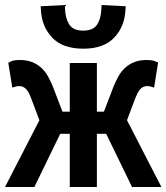

<svg xmlns="http://www.w3.org/2000/svg" viewBox="-39 -745 663 765"><path d="M-19 0 118 -266 86 -351Q82 -361 78 -370.5Q74 -380 67 -388Q55 -402 38 -402Q30 -402 27 -401L10 -396L-6 -495L2 -499Q11 -504 22 -505Q29 -506 39 -506Q69 -506 90.5 -497Q112 -488 127.5 -473Q143 -458 153.5 -438.5Q164 -419 172 -399L210 -300H239V-494H347V-300H375L413 -399Q421 -419 431.5 -438.5Q442 -458 457.5 -473Q473 -488 494.5 -497Q516 -506 546 -506Q554 -506 563 -505Q572 -504 581 -500L591 -496L575 -396L558 -401Q555 -402 547 -402Q530 -402 518 -388Q512 -380 507.5 -370.5Q503 -361 499 -351L467 -266L604 0H487L384 -212H347V0H239V-212H201L98 0ZM220 -725V-712Q221 -673 236.5 -648Q252 -623 293 -623Q333 -623 348.5 -648Q364 -673 365 -712L366 -725L462 -720L461 -707Q458 -639 416 -595Q374 -551 293 -551Q211 -551 169 -595Q127 -639 124 -707L123 -720Z"/></svg>

Font: Codetta
Style: Bold
Weight: 700
Designer: Ulrich Proeller
Foundry: PROSA GmbH
Version: Version 2.00;September 29, 2018;FontCreator 11.5.0.2427 64-b